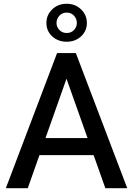

<svg xmlns="http://www.w3.org/2000/svg" viewBox="-20 -990 700 1010"><path d="M126 0H10.7L280.3 -710.9H352.5L348.6 -628.9ZM311 -628.9 306.6 -710.9H378.9L649.4 0H534.2ZM524.4 -173.8H130.9V-263.7H524.4ZM331.1 -770.5Q285.2 -770.5 254.6 -798.8Q224.1 -827.1 224.1 -869.1Q224.1 -911.1 254.6 -940.7Q285.2 -970.2 331.1 -970.2Q376 -970.2 406.5 -940.7Q437 -911.1 437 -869.1Q437 -827.1 406.5 -798.8Q376 -770.5 331.1 -770.5ZM331.1 -816.4Q354.5 -816.4 369.4 -832.3Q384.3 -848.1 384.3 -869.1Q384.3 -890.6 369.4 -907.2Q354.5 -923.8 331.1 -923.8Q307.1 -923.8 292.2 -907.2Q277.3 -890.6 277.3 -869.1Q277.3 -848.6 292.2 -832.5Q307.1 -816.4 331.1 -816.4Z"/></svg>

Font: Heebo Medium
Style: Regular
Weight: 500
Designer: Oded Ezer
Foundry: Ezer Type House
Version: Version 3.100